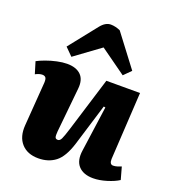

<svg xmlns="http://www.w3.org/2000/svg" viewBox="-149 -928 958 1056"><g transform="rotate(20 330.0 -400.0)"><path d="M-2 -483Q16 -493 46 -504Q76 -515 108.5 -522Q141 -529 167 -529Q221 -529 248.5 -501.5Q276 -474 270 -420L244 -160Q242 -137 245 -127.5Q248 -118 261 -118Q273 -118 281 -135Q289 -152 303 -197L401 -515H598L575 -121Q574 -89 595 -89Q607 -89 619.5 -93Q632 -97 642 -101L662 -29Q636 -12 593.5 1Q551 14 515 14Q458 14 429 -17.5Q400 -49 409 -110L446 -375L436 -377L361 -132Q335 -49 294 -17.5Q253 14 194 14Q130 14 95 -25Q60 -64 65 -132L84 -389Q85 -411 78.5 -418.5Q72 -426 59 -426Q42 -426 19 -414ZM516 -615 475 -574 324 -682 175 -573 131 -617 259 -778Q287 -814 319 -814Q333 -814 347.5 -810.5Q362 -807 375 -801Z"/></g></svg>

Font: Literata 12pt ExtraBold
Style: Italic
Weight: 800
Italic angle: -2°
Designer: Latin by Veronika Burian and Jose Scaglione. Greek by Irene Vlachou. Cyrillic by Vera Evstafieva
Foundry: TypeTogether
Version: Version 3.002